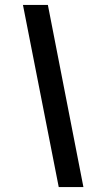

<svg xmlns="http://www.w3.org/2000/svg" viewBox="-20 -653 416 778"><path d="M218 105 73 -633H174L318 105Z"/></svg>

Font: Rasa
Style: Italic
Weight: 400
Italic angle: -7.10001°
Designer: Anna Giedrys (Yrsa+Rasa design), David Brezina (Yrsa art-direction, Rasa art-direction, design)
Foundry: Rosetta Type Foundry
Version: Version 2.004